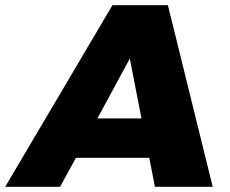

<svg xmlns="http://www.w3.org/2000/svg" viewBox="-82 -721 888 741"><path d="M516 0 494 -112H211L150 0H-62L352 -701H566L739 0ZM294 -264H464L419 -495Z"/></svg>

Font: Gontserrat ExtraBold
Style: Italic
Weight: 800
Italic angle: -11.3°
Designer: Julieta Ulanovsky
Foundry: Julieta Ulanovsky
Version: Version 6.001